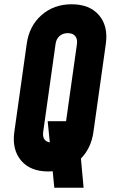

<svg xmlns="http://www.w3.org/2000/svg" viewBox="-20 -786 534 898"><path d="M206 16Q122 16 78.8 -35Q35.5 -86 47 -169L105 -581Q116.5 -664.5 174 -715.2Q231.5 -766 315 -766Q399 -766 442.8 -715.2Q486.5 -664.5 475 -581L417 -169Q406.5 -93.5 358.5 -44.5L371 92H234L226.5 15Q216.5 16 206 16ZM182 -169Q176.5 -126.5 213 -120L203 -219H289L340 -581Q343 -603.5 331.8 -617.2Q320.5 -631 297 -631Q273.5 -631 258.2 -617.2Q243 -603.5 240 -581Z"/></svg>

Font: Mohave
Style: Bold Italic
Weight: 700
Italic angle: -8°
Designer: Gumpita Rahayu
Foundry: Tokotype
Version: Version 2.003; ttfautohint (v1.8.3)